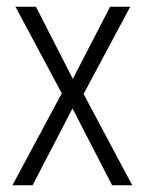

<svg xmlns="http://www.w3.org/2000/svg" viewBox="-20 -552 432 572"><path d="M164 -274 26 -532H87L197 -317L308 -532H368L229 -272L374 0H314L196 -229L77 0H17Z"/></svg>

Font: Noto Sans Gujarati UI Condensed Light
Style: Regular
Weight: 300
Width: 3
Designer: Jelle Bosma - Monotype Design Team, Universal Thirst
Foundry: Monotype Imaging Inc.
Version: Version 2.106; ttfautohint (v1.8.4.7-5d5b)